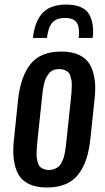

<svg xmlns="http://www.w3.org/2000/svg" viewBox="-20 -812 461 840"><path d="M124 -646Q127.9 -679.2 136.5 -704.1Q145 -729 161.4 -749.8Q177.7 -770.5 205.1 -781.2Q232.4 -792 270.5 -792Q308.1 -792 333.3 -780.8Q358.4 -769.5 369.6 -750Q380.9 -730.5 385.3 -703.6Q387.2 -689.9 387.5 -675.5Q387.7 -661.1 385.3 -646H324.2Q325.7 -658.2 325.7 -668.9Q326.2 -698.7 315.4 -713.4Q301.8 -733.4 264.4 -733.4Q227.1 -733.4 209 -713.1Q190.9 -692.9 185.5 -646ZM271 -198.7 290 -378.4Q292 -397 292.7 -407.2Q293.5 -417.5 293.9 -433.8Q294.4 -450.2 293 -459Q291.5 -467.8 288.1 -479Q284.7 -490.2 278.6 -495.8Q272.5 -501.5 262.9 -505.6Q253.4 -509.8 240.2 -509.8Q225.1 -509.8 213.4 -505.1Q201.7 -500.5 193.8 -490.2Q186 -480 180.9 -470Q175.8 -460 172.1 -442.4Q168.5 -424.8 166.7 -412.4Q165 -399.9 163.1 -378.4L144 -198.7Q142.1 -179.7 141.4 -169.7Q140.6 -159.7 140.1 -143.6Q139.6 -127.4 141.1 -118.7Q142.6 -109.9 146 -98.6Q149.4 -87.4 155.5 -81.8Q161.6 -76.2 171.1 -72.3Q180.7 -68.4 193.8 -68.4Q207 -68.4 217.5 -72.5Q228 -76.7 235.4 -82Q242.7 -87.4 248.3 -98.6Q253.9 -109.9 257.3 -118.4Q260.7 -127 263.7 -143.6Q266.6 -160.2 267.8 -169.9Q269 -179.7 271 -198.7ZM40 -116.7Q38.1 -133.8 38.1 -152.8Q38.1 -177.7 41.5 -205.6L58.6 -372.1Q69.8 -477.1 113.5 -531.7Q157.2 -586.4 248 -586.4Q294.9 -586.4 326.7 -571.3Q358.4 -556.2 374 -528.3Q389.6 -500.5 394.5 -460.9Q397 -443.4 396.5 -423.8Q396.5 -399.4 393.1 -372.1L375.5 -205.6Q370.1 -154.3 357.7 -116.5Q345.2 -78.6 323.2 -49.8Q301.3 -21 266.8 -6.3Q232.4 8.3 185.5 8.3Q138.7 8.3 107.2 -6.6Q75.7 -21.5 60.3 -49.3Q44.9 -77.1 40 -116.7Z"/></svg>

Font: Oswald
Style: Regular
Weight: 400
Designer: Vernon Adams
Foundry: Vernon Adams
Version: 3.0; ttfautohint (v0.94.23-7a4d-dirty) -l 8 -r 50 -G 200 -x 